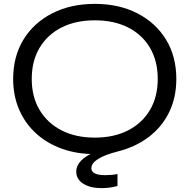

<svg xmlns="http://www.w3.org/2000/svg" viewBox="-20 -783 979 992"><path d="M587 178Q574 182 551.5 185.5Q529 189 505 189Q446 189 410 166Q374 143 374 104Q374 73 399.5 46.5Q425 20 482 -3L475 13Q380 14 301.5 -14Q223 -42 166.5 -93.5Q110 -145 79 -216.5Q48 -288 48 -375Q48 -491 101 -578Q154 -665 249.5 -714Q345 -763 470 -763Q595 -763 690 -714Q785 -665 838 -578Q891 -491 891 -375Q891 -279 853.5 -202.5Q816 -126 747.5 -74.5Q679 -23 587 0Q523 16 487.5 38Q452 60 452 86Q452 122 525 122Q540 122 557 120.5Q574 119 587 116ZM144 -375Q144 -283 184.5 -215Q225 -147 298 -109.5Q371 -72 470 -72Q569 -72 642 -109.5Q715 -147 755 -215Q795 -283 795 -375Q795 -468 755 -536Q715 -604 642 -641Q569 -678 470 -678Q371 -678 298 -641Q225 -604 184.5 -536Q144 -468 144 -375Z"/></svg>

Font: Unbounded Light
Style: Regular
Weight: 300
Designer: Luke Prowse, Jean-Baptiste Morizot, Fátima Lázaro, Florian Runge
Foundry: NaN
Version: Version 1.700